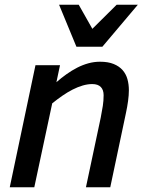

<svg xmlns="http://www.w3.org/2000/svg" viewBox="-20 -786 609 806"><path d="M340.8 0 402.8 -292Q408.2 -319.3 411.6 -341.3Q415 -363.3 415 -386.2Q415 -408.7 403.1 -420.9Q391.1 -433.1 367.2 -433.1Q348.1 -433.1 327.1 -427Q306.2 -420.9 284.7 -409.9Q263.2 -398.9 241.7 -384Q220.2 -369.1 199.2 -352.1L124 0H21L128.9 -512.2H231.9L216.8 -440.9Q237.3 -459 259.3 -474.6Q281.2 -490.2 304.2 -502Q327.1 -513.7 351.1 -520.3Q375 -526.9 399.9 -526.9Q434.1 -526.9 457.3 -517.3Q480.5 -507.8 494.6 -491.7Q508.8 -475.6 514.9 -453.9Q521 -432.1 521 -407.2Q521 -386.7 517.6 -361.8Q514.2 -336.9 508.8 -312L442.9 0ZM310.5 -766.1 367.7 -665 469.7 -766.1H558.6L409.7 -589.8H300.8L228 -766.1Z"/></svg>

Font: Clear Sans Medium
Style: Italic
Weight: 500
Italic angle: -12°
Foundry: Intel Corporation
Version: Version 1.00